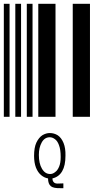

<svg xmlns="http://www.w3.org/2000/svg" viewBox="-20 -610 520 1003"><path d="M0 0V-590H30V0ZM60 0V-590H90V0ZM120 0V-590H150V0ZM180 0V-590H270V0ZM360 0V-590H450V0ZM296 373Q260 374 246 363Q231 351 231 322Q212 319 195 305Q178 291 168 266Q158 240 158 204Q158 161 170 135Q183 108 202 96Q221 85 240 85Q263 85 282 97Q301 110 312 137Q323 164 322 203Q322 255 305 284Q288 314 254 322Q254 335 261 342Q267 349 281 349L311 348V373ZM242 299Q256 299 268 289Q281 280 289 260Q297 241 297 210Q297 171 288 148Q280 126 267 117Q254 107 240 107Q213 107 198 134Q183 161 183 199Q183 244 199 271Q215 299 242 299Z"/></svg>

Font: Libre Barcode 39 Extended Text
Style: Regular
Weight: 400
Version: Version 1.005; ttfautohint (v1.8.3)